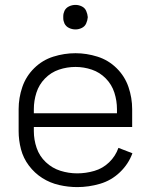

<svg xmlns="http://www.w3.org/2000/svg" viewBox="-20 -755 615 783"><path d="M295 8Q258 8 221 -0.5Q184 -9 152.5 -29Q121 -49 98 -79.5Q75 -110 65.5 -146.5Q56 -183 56 -220V-310Q56 -356 71 -400Q86 -444 119.5 -477Q153 -510 197.5 -524Q242 -538 288 -538Q333 -538 377.5 -524Q422 -510 455.5 -477Q489 -444 504 -400Q519 -356 519 -310V-237H118V-220Q118 -185 129.5 -151.5Q141 -118 167 -93.5Q193 -69 226.5 -58.5Q260 -48 295 -48Q330 -48 364.5 -58Q399 -68 425 -93Q451 -118 463 -152L520 -130Q504 -86 469 -52.5Q434 -19 388 -5.5Q342 8 295 8ZM118 -293H457V-310Q457 -344 446.5 -377Q436 -410 411.5 -435Q387 -460 354.5 -471Q322 -482 288 -482Q253 -482 220.5 -471Q188 -460 163.5 -435Q139 -410 128.5 -377Q118 -344 118 -310ZM288 -635Q274 -635 261.5 -641Q249 -647 243 -659Q238 -670 238 -681V-689Q238 -700 243 -711Q249 -723 261.5 -729Q274 -735 288 -735Q301 -735 313.5 -729Q326 -723 331.5 -710.5Q337 -698 338 -685Q337 -672 331.5 -659.5Q326 -647 313.5 -641Q301 -635 288 -635Z"/></svg>

Font: Jozsika Light
Style: Regular
Weight: 300
Monospace: yes
Designer: Belleve Invis
Foundry: Belleve Invis
Version: 2.1.0